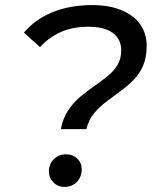

<svg xmlns="http://www.w3.org/2000/svg" viewBox="-20 -728 613 754"><path d="M219 -221Q227 -263 247 -293.5Q267 -324 294 -347Q321 -370 349.5 -389.5Q378 -409 402.5 -429Q427 -449 441.5 -473Q456 -497 456 -531Q456 -574 423 -598.5Q390 -623 327 -623Q266 -623 219.5 -602.5Q173 -582 137 -543L74 -600Q118 -652 186 -680Q254 -708 342 -708Q408 -708 456 -688.5Q504 -669 530 -633Q556 -597 556 -548Q556 -502 541.5 -469Q527 -436 503 -412.5Q479 -389 451 -368.5Q423 -348 396 -327.5Q369 -307 348.5 -282Q328 -257 319 -221ZM234 6Q207 6 189.5 -12Q172 -30 172 -54Q172 -84 191.5 -103Q211 -122 239 -122Q266 -122 283.5 -105Q301 -88 301 -63Q301 -44 292.5 -28Q284 -12 268.5 -3Q253 6 234 6Z"/></svg>

Font: MOST Montserrat Medium
Style: Italic
Weight: 500
Italic angle: -11.3°
Designer: Julieta Ulanovsky
Foundry: Julieta Ulanovsky
Version: Version 8.000;March 11, 2024;FontCreator 15.0.0.2926 64-bit